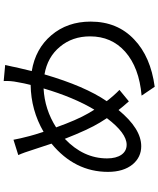

<svg xmlns="http://www.w3.org/2000/svg" viewBox="71 -890 858 1040"><g transform="rotate(-90 500.0 -370.0)"><path d="M426 -288Q493 -400 541 -563Q427 -557 330 -495Q370 -383 406 -321Q412 -310 426 -288ZM380 -220 356 -258Q318 -320 268 -448Q162 -347 162 -219Q162 -170 182 -141Q202 -113 236 -113Q299 -113 380 -220ZM668 -771 659 -731Q654 -704 651 -694Q641 -650 635 -627Q756 -607 829 -521Q903 -434 903 -308Q903 -163 806 -72Q713 17 550 39L502 -32Q654 -45 740 -121Q823 -195 823 -311Q823 -407 767 -474Q711 -542 617 -558Q553 -339 472 -221Q502 -182 533 -152L471 -101Q439 -137 424 -157Q323 -34 228 -34Q169 -34 130 -80Q89 -130 89 -214Q89 -394 242 -520Q228 -560 212 -611Q193 -672 180 -700L263 -726Q269 -692 283 -639Q289 -615 306 -563Q423 -631 560 -633Q569 -668 575 -704Q583 -742 581 -779Z"/></g></svg>

Font: KaiGen Gothic CN Regular
Style: Regular
Weight: 400
Designer: Ryoko NISHIZUKA  (kana & ideographs); Paul D. Hunt (Latin, Greek & Cyrillic); Wenlong ZHANG  (bopomofo); Sandoll Communi
Foundry: Adobe Systems Incorporated
Version: Version 1.002.20150501